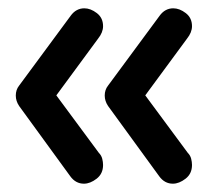

<svg xmlns="http://www.w3.org/2000/svg" viewBox="-20 -492 516 462"><path d="M396 -50Q376 -50 363 -68L240 -237Q232 -249 232 -262Q232 -276 240 -286L364 -454Q377 -472 397 -472Q412 -472 427 -460.5Q442 -449 442 -429Q442 -414 430 -399L324 -255V-270L432 -124Q438 -118 440 -110Q442 -102 442 -95Q442 -74 426.5 -62Q411 -50 396 -50ZM182 -50Q162 -50 149 -68L26 -237Q18 -249 18 -262Q18 -276 26 -286L150 -454Q163 -472 183 -472Q198 -472 213 -460.5Q228 -449 228 -429Q228 -414 216 -399L110 -255V-270L218 -124Q224 -118 226 -110Q228 -102 228 -95Q228 -74 212.5 -62Q197 -50 182 -50Z"/></svg>

Font: Quicksand SemiBold
Style: Regular
Weight: 600
Designer: Andrew Paglinawan
Foundry: Andrew Paglinawan
Version: Version 3.006